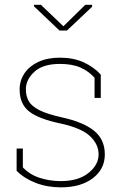

<svg xmlns="http://www.w3.org/2000/svg" viewBox="-20 -782 533 812"><path d="M237.8 10.3Q180.2 10.3 131.6 -8.3Q83 -26.9 50.3 -59.6V-153.8H76.7V-74.2Q105.5 -43.5 147.9 -29.8Q190.4 -16.1 237.8 -16.1Q311 -16.1 354 -50.3Q397 -84.5 397 -129.4Q397 -171.4 361.1 -205.8Q325.2 -240.2 235.8 -259.8Q142.6 -279.3 102.8 -311Q63 -342.8 63 -403.3Q63 -441.4 83.5 -471.9Q104 -502.4 142.3 -520.3Q180.7 -538.1 233.4 -538.1Q290 -538.1 333.3 -518.6Q376.5 -499 406.2 -466.3V-367.7H379.9V-453.1Q354.5 -481.4 319.8 -496.6Q285.2 -511.7 233.4 -511.7Q161.6 -511.7 125.5 -478.5Q89.4 -445.3 89.4 -404.3Q89.4 -376 101.3 -354.5Q113.3 -333 146.5 -316.2Q179.7 -299.3 243.7 -285.2Q332.5 -265.6 377.9 -229Q423.3 -192.4 423.3 -128.9Q423.3 -66.9 372.6 -28.3Q321.8 10.3 237.8 10.3ZM369.6 -761.8V-753.5L263.2 -652.9H231.5L123.6 -755.4V-761.8H152.8L248.1 -670.9L340.8 -761.8Z"/></svg>

Font: Roboto Slab LO Thin
Style: Regular
Weight: 250
Designer: Google
Version: Version 2.00;September 28, 2018;FontCreator 11.5.0.2427 64-b